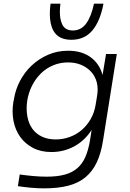

<svg xmlns="http://www.w3.org/2000/svg" viewBox="-20 -825 711 1052"><path d="M222 207Q185 207 148 203.5Q111 200 78 195L88 131Q123 136 162 139.5Q201 143 236 143Q293 143 334 132Q375 121 403 97Q431 73 447.5 35.5Q464 -2 473 -55L482 -113Q444 -54 386.5 -23Q329 8 262 8Q204 8 161 -14.5Q118 -37 91 -74.5Q64 -112 54 -162Q49 -188 49 -215Q49 -239 53 -265L56 -279Q64 -333 89.5 -381.5Q115 -430 154 -466.5Q193 -503 243.5 -525Q294 -547 353 -547Q428 -547 476.5 -511.5Q525 -476 542 -414L561 -529H620L545 -58Q534 14 510.5 64Q487 114 448.5 146Q410 178 354 192.5Q298 207 222 207ZM285 -61Q325 -61 362 -74.5Q399 -88 428 -113Q457 -138 477 -173Q497 -208 504 -251L512 -300Q515 -318 515 -335Q515 -356 510 -375Q501 -408 479 -432Q457 -456 425 -469.5Q393 -483 353 -483Q309 -483 271 -467Q233 -451 204 -422.5Q175 -394 155.5 -355.5Q136 -317 129 -272Q126 -251 126 -231Q126 -208 130 -187Q137 -148 157 -120Q177 -92 209.5 -76.5Q242 -61 285 -61ZM371 -607Q299 -607 272 -658Q253 -693 253 -750Q253 -775 257 -805H311Q308 -781 308 -761Q308 -721 319 -696Q334 -658 379 -658Q424 -658 452 -696Q480 -734 495 -805H547Q529 -709 486 -658Q443 -607 371 -607Z"/></svg>

Font: Sora Light
Style: Italic
Weight: 300
Designer: Jonathan Barnbrook, Juli√°n Moncada
Version: Version 1.000